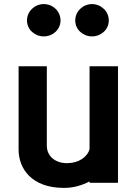

<svg xmlns="http://www.w3.org/2000/svg" viewBox="-20 -841 667 939"><path d="M512 -741C512 -786 474 -821 430 -821C386 -821 348 -786 348 -741C348 -696 386 -663 430 -663C474 -663 512 -696 512 -741ZM276 -741C276 -786 239 -821 194 -821C150 -821 112 -786 112 -741C112 -696 150 -663 194 -663C238 -663 276 -696 276 -741ZM418 46V53H557V-517H418V-112C408 -73 364 -43 308 -43C246 -43 209 -81 209 -128V-517H71V-109C71 -17 134 78 293 78C340 78 383 65 418 46Z"/></svg>

Font: LINE Seed JP App_OTF Bold
Style: Regular
Weight: 700
Designer: LINE & Fontrix & Fontworks
Version: Version 1.009